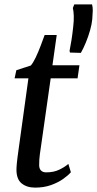

<svg xmlns="http://www.w3.org/2000/svg" viewBox="-20 -845 443 875"><path d="M166.5 -175.5Q163.5 -157 161.8 -143.2Q160 -129.5 159.2 -117.8Q158.5 -106 158.5 -92.5Q158.5 -76.5 166.8 -68Q175 -59.5 190.5 -59.5Q225 -59.5 250.2 -71.8Q275.5 -84 291.5 -98L303 -60Q290 -45 266.8 -28.8Q243.5 -12.5 211.5 -1.2Q179.5 10 140 10Q102.5 10 78.8 -9Q55 -28 55 -72Q55 -77.5 55.5 -85.2Q56 -93 57 -103.5Q58 -114 59.8 -127.8Q61.5 -141.5 64 -159L109.5 -488H46.5L54.5 -525L120.5 -546.5Q131 -558.5 142.8 -583.2Q154.5 -608 165.2 -636.2Q176 -664.5 183.5 -685.5H238.5L219 -547.5H342L333.5 -488H211ZM348.5 -604 299 -605.5 297 -613Q301.5 -635.5 305.8 -662.5Q310 -689.5 313.5 -721.5Q317 -750.5 316.2 -772.5Q315.5 -794.5 312 -808.5L318.5 -825H399.5Q403 -812 402.8 -796.8Q402.5 -781.5 400.5 -757.5Q398.5 -735 390.5 -706.8Q382.5 -678.5 371.2 -651.2Q360 -624 348.5 -604Z"/></svg>

Font: Merriweather 36pt
Style: Italic
Weight: 400
Italic angle: -7.8°
Version: Version 2.101